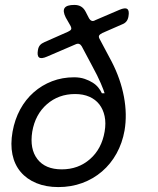

<svg xmlns="http://www.w3.org/2000/svg" viewBox="-20 -750 640 780"><path d="M256 -621Q267 -626 269 -631Q271 -636 267 -644L247 -679Q234 -705 242.5 -717.5Q251 -730 282 -730Q298 -730 309 -723.5Q320 -717 327 -704L342 -675Q346 -668 352.5 -665.5Q359 -663 367 -668L465 -710Q488 -720 497 -713.5Q506 -707 502 -684Q500 -671 493.5 -663Q487 -655 476 -651L396 -616Q386 -611 383 -606Q380 -601 384 -593L434 -499Q470 -429 483.5 -357Q497 -285 486 -220Q477 -169 453.5 -126.5Q430 -84 394.5 -53.5Q359 -23 314 -6.5Q269 10 217 10Q167 10 128 -6Q89 -22 64 -51.5Q39 -81 30.5 -122.5Q22 -164 31 -215Q40 -265 62 -305.5Q84 -346 117 -375Q150 -404 191.5 -420Q233 -436 281 -436Q305 -436 324 -429.5Q343 -423 357 -414Q371 -405 380 -393.5Q389 -382 394 -371H405Q402 -382 389.5 -411.5Q377 -441 354 -483L312 -562Q308 -569 301.5 -571.5Q295 -574 285 -569L171 -520Q148 -510 139 -516.5Q130 -523 134 -546Q136 -559 142.5 -566.5Q149 -574 161 -579ZM231 -62Q298 -62 345.5 -103.5Q393 -145 405 -215Q411 -250 405 -278Q399 -306 383.5 -326Q368 -346 343 -357Q318 -368 285 -368Q218 -368 170.5 -326.5Q123 -285 111 -215Q100 -145 132 -103.5Q164 -62 231 -62Z"/></svg>

Font: Maple Mono Light
Style: Italic
Weight: 300
Italic angle: -10°
Monospace: yes
Designer: subframe7536
Version: Version 7.000